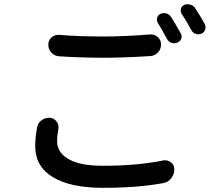

<svg xmlns="http://www.w3.org/2000/svg" viewBox="-20 -861 1040 918"><path d="M734.4 -752Q727.5 -763.7 731.4 -776.4Q735.4 -789.1 747.1 -794.9Q761.7 -800.8 776.4 -796.4Q791 -792 798.8 -778.3Q821.3 -743.2 843.8 -702.1Q851.6 -689.5 846.7 -676.3Q841.8 -663.1 828.1 -657.2Q814.5 -651.4 800.3 -656.2Q786.1 -661.1 778.3 -674.8Q755.9 -717.8 734.4 -752ZM848.6 -794.9Q841.8 -806.6 845.2 -819.3Q848.6 -832 861.3 -837.9Q869.1 -840.8 877.9 -840.8Q883.8 -840.8 889.6 -838.9Q904.3 -835 913.1 -822.3Q935.5 -788.1 959 -746.1Q962.9 -738.3 962.9 -730.5Q962.9 -725.6 960.9 -719.7Q957 -706.1 943.4 -700.2Q929.7 -694.3 915.5 -699.2Q901.4 -704.1 894.5 -717.8Q872.1 -759.8 848.6 -794.9ZM263.7 -591.8Q241.2 -592.8 226.1 -608.9Q210.9 -625 210.9 -647.5Q210.9 -668 226.6 -682.6Q240.2 -694.3 258.8 -694.3Q260.7 -694.3 262.7 -694.3Q353.5 -686.5 475.6 -686.5Q576.2 -686.5 697.3 -696.3Q700.2 -696.3 702.1 -696.3Q720.7 -696.3 734.4 -683.6Q750 -669.9 750 -648.4Q750 -626 734.9 -609.9Q719.7 -593.8 697.3 -592.8Q571.3 -585 475.6 -585Q368.2 -585 263.7 -591.8ZM157.2 -251Q161.1 -273.4 178.7 -286.1Q195.3 -297.9 213.9 -297.9Q216.8 -297.9 219.7 -297.9Q239.3 -295.9 251 -279.3Q259.8 -266.6 259.8 -252.9Q259.8 -248 258.8 -243.2Q252.9 -211.9 252.9 -185.5Q252.9 -131.8 308.1 -100.1Q363.3 -68.4 471.7 -68.4Q635.7 -68.4 759.8 -93.8Q764.6 -94.7 769.5 -94.7Q784.2 -94.7 796.9 -85Q813.5 -72.3 813.5 -51.8Q813.5 -27.3 798.8 -8.8Q784.2 10.7 759.8 14.6Q636.7 37.1 474.6 37.1Q316.4 37.1 232.4 -14.2Q148.4 -65.4 148.4 -162.1Q148.4 -204.1 157.2 -251Z"/></svg>

Font: Gen Jyuu GothicX Medium
Style: Regular
Weight: 500
Designer: Ryoko NISHIZUKA (kana &amp; ideographs); Paul D. Hunt (Latin, Greek &amp; Cyrillic); Wenlong ZHANG (bopomofo); Sandoll C
Version: Version 1.058.20140828